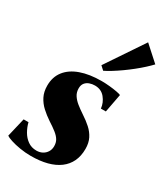

<svg xmlns="http://www.w3.org/2000/svg" viewBox="-215 -920 898 1025"><g transform="rotate(30 234.0 -407.0)"><path d="M375.5 -394H345Q341.5 -429 318.5 -457Q295.5 -485 256.5 -485Q239.5 -485 223.8 -479.5Q208 -474 198 -461.5Q188 -449 188 -428.5Q188 -404.5 199.8 -386.2Q211.5 -368 231.2 -352Q251 -336 276 -319.5Q307.5 -299 331 -277.8Q354.5 -256.5 368 -229.8Q381.5 -203 381.5 -166Q381.5 -122.5 365.8 -89.2Q350 -56 320 -33.5Q290 -11 246.5 0.5Q203 12 146.5 12Q113 12 79.8 6.5Q46.5 1 22 -7Q-2.5 -15 -11 -21.5L16.5 -138H46.5Q53 -111 67.5 -85.5Q82 -60 104.8 -43.8Q127.5 -27.5 158.5 -27.5Q178.5 -27.5 194.5 -36Q210.5 -44.5 220 -59.8Q229.5 -75 229.5 -95Q229.5 -117 220 -133Q210.5 -149 191 -164.5Q171.5 -180 141 -199.5Q112.5 -218.5 88.5 -240.5Q64.5 -262.5 50 -291Q35.5 -319.5 35.5 -357.5Q35.5 -411 64.5 -448Q93.5 -485 147.2 -504.2Q201 -523.5 276.5 -523.5Q299 -523.5 324.5 -521Q350 -518.5 370.2 -514.8Q390.5 -511 397 -507.5ZM231.5 -596 386.5 -826.5 478.5 -743.5Q464 -728 443 -708.8Q422 -689.5 397.2 -669.8Q372.5 -650 346.8 -631.8Q321 -613.5 297.2 -598.8Q273.5 -584 254.5 -575Z"/></g></svg>

Font: Merriweather 120pt Black
Style: Italic
Weight: 900
Italic angle: -7.8°
Version: Version 2.101